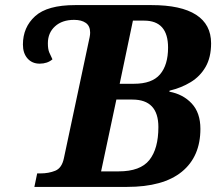

<svg xmlns="http://www.w3.org/2000/svg" viewBox="-20 -734 850 754"><path d="M115 0 126 -53H139Q171 -53 197 -63.5Q223 -74 231 -113L332 -588Q333 -593 333.5 -597.5Q334 -602 334 -606Q334 -632 317 -644Q300 -656 271 -656Q224 -656 196 -630.5Q168 -605 168 -564Q168 -541 173.5 -528Q179 -515 186 -501Q166 -484 136 -484Q106 -484 88 -504.5Q70 -525 70 -559Q70 -627 118 -670.5Q166 -714 275 -714H575Q691 -714 750 -676Q809 -638 809 -564Q809 -509 787.5 -471.5Q766 -434 729 -411.5Q692 -389 646 -378L645 -374Q699 -364 733 -327.5Q767 -291 767 -228Q767 -119 694 -59.5Q621 0 479 0ZM506 -405Q577 -405 608.5 -442Q640 -479 640 -547Q640 -653 546 -653H502L450 -405ZM446 -61Q531 -61 566.5 -105.5Q602 -150 602 -235Q602 -343 500 -343H437L377 -61Z"/></svg>

Font: Noto Serif
Style: Bold Italic
Weight: 700
Italic angle: -12°
Designer: Monotype Design Team
Foundry: Monotype Imaging Inc.
Version: Version 2.013